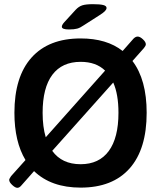

<svg xmlns="http://www.w3.org/2000/svg" viewBox="-20 -891 771 919"><path d="M682 -351Q682 -177 600.5 -85Q519 7 366 7Q225 7 143 -72L82 -3Q73 8 63 8Q53 8 38.5 -5.5Q24 -19 24 -30Q24 -35 33 -48L102 -125Q49 -213 49 -351Q49 -524 131 -615.5Q213 -707 366 -707Q491 -707 567 -647L619 -706Q629 -716 639 -716Q650 -716 664 -703Q678 -690 678 -679Q678 -672 669 -661L614 -599Q682 -510 682 -351ZM199 -234 483 -553Q440 -595 366 -595Q277 -595 230.5 -533Q184 -471 184 -351Q184 -284 199 -234ZM547 -351Q547 -440 522 -496L230 -169Q276 -105 366 -105Q454 -105 500.5 -168Q547 -231 547 -351ZM276 -763Q276 -772 288 -785L342 -844Q357 -860 374 -865.5Q391 -871 425 -871Q458 -871 474 -867Q490 -863 490 -853Q490 -846 482.5 -838Q475 -830 456 -818L381 -770Q364 -758 349.5 -754Q335 -750 310 -750Q276 -750 276 -763Z"/></svg>

Font: Asap-SemiBold
Style: Regular
Weight: 600
Designer: Pablo Cosgaya
Foundry: Omnibus-Type
Version: Version 2.000; ttfautohint (v1.8)